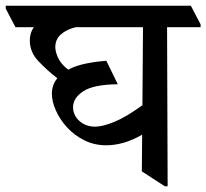

<svg xmlns="http://www.w3.org/2000/svg" viewBox="-48 -640 720 670"><path d="M323 -133Q281 -133 246 -150.5Q211 -168 186 -195.5Q161 -223 147 -254.5Q133 -286 133 -313Q133 -344 152 -367Q117 -394 86.5 -426Q56 -458 56 -499Q56 -525 70 -545H6L-28 -610V-620H618L652 -555V-545H535L537 10H527L447 -42L448 -170Q413 -150 382 -141.5Q351 -133 323 -133ZM451 -545H216Q183 -537 164 -519.5Q145 -502 145 -476Q145 -459 155 -437.5Q165 -416 190 -397Q217 -411 251 -418Q285 -425 323 -428L363 -346Q278 -345 242.5 -321.5Q207 -298 207 -266Q207 -238 229 -218Q251 -198 284 -198Q310 -198 351.5 -215Q393 -232 449 -273Z"/></svg>

Font: Tiro Devanagari Marathi
Style: Regular
Weight: 400
Designer: Devanagari: John Hudson & Fiona Ross. Latin: John Hudson.
Foundry: Tiro Typeworks Ltd.
Version: Version 1.52